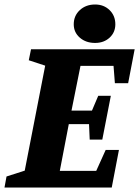

<svg xmlns="http://www.w3.org/2000/svg" viewBox="-39 -834 619 854"><path d="M-19 0 -10 -49 71 -75 162 -542 89 -566 99 -615H560L531 -464H472L466 -541H319L279 -342H370L398 -408H454L416 -213H360L357 -282H267L227 -74H389L431 -167H490L458 0ZM384 -643Q343 -643 316 -666.5Q289 -690 289 -726Q289 -764 316 -789Q343 -814 384 -814Q423 -814 448.5 -789Q474 -764 474 -726Q474 -690 448.5 -666.5Q423 -643 384 -643Z"/></svg>

Font: Manuale ExtraBold
Style: Italic
Weight: 800
Italic angle: -11°
Designer: Eduardo Tunni / Pablo Cosgaya
Foundry: Eduardo Tunni / Pablo Cosgaya
Version: Version 1.002